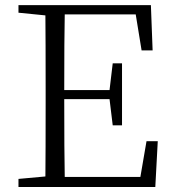

<svg xmlns="http://www.w3.org/2000/svg" viewBox="-20 -746 690 766"><path d="M564.5 -182.6H609.4L599.6 0H53.7V-32.2L161.1 -42Q162.1 -137.7 162.1 -335V-390.6Q162.1 -587.9 161.1 -684.6L53.7 -695.3V-725.6H582L588.9 -544.9H544.9L521.5 -688.5H238.3Q236.3 -592.8 236.3 -386.7H417L429.7 -493.2H466.8V-246.1H429.7L417 -350.6H236.3Q236.3 -136.7 238.3 -40H540Z"/></svg>

Font: Bpmf Zihi Serif Light
Style: Light
Weight: 300
Foundry: But Ko
Version: Version 1.320